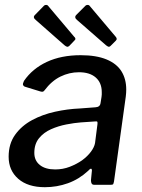

<svg xmlns="http://www.w3.org/2000/svg" viewBox="-20 -770 592 800"><path d="M347 -58Q309 -23 263 -6.5Q217 10 167 10Q96 10 56 -25Q16 -60 16 -117Q16 -171 43 -208.5Q70 -246 113.5 -269.5Q157 -293 209.5 -304.5Q262 -316 312 -318L378 -323Q397 -324 399 -341L403 -366Q404 -371 404 -376Q404 -381 404 -386Q404 -425 379 -447Q354 -469 309 -469Q269 -469 232 -451Q195 -433 165 -393Q162 -389 158.5 -388Q155 -387 148 -389L83 -409Q78 -411 76 -416Q74 -421 80 -433Q115 -484 175 -512Q235 -540 316 -540Q381 -540 423.5 -522.5Q466 -505 486 -473Q506 -441 506 -397Q506 -390 505.5 -382.5Q505 -375 504 -367L455 -14Q453 -4 451 -2Q449 0 440 0H373Q365 0 362 -5Q359 -10 359 -19L363 -60Q362 -75 347 -58ZM386 -252Q387 -260 385.5 -262.5Q384 -265 376 -264L317 -260Q290 -258 256.5 -251.5Q223 -245 192.5 -231.5Q162 -218 142.5 -194Q123 -170 123 -133Q123 -101 146 -82.5Q169 -64 210 -64Q242 -64 270.5 -75Q299 -86 322 -102Q345 -119 359 -138Q373 -157 376 -174ZM164 -747Q168 -750 173.5 -749.5Q179 -749 181 -745L289 -617Q293 -614 294 -609.5Q295 -605 290 -601L268 -578Q263 -574 258.5 -575.5Q254 -577 248 -582L131 -685Q115 -697 125 -707ZM337 -747Q341 -750 346.5 -749.5Q352 -749 354 -745L462 -617Q465 -614 466 -609.5Q467 -605 463 -601L440 -578Q436 -574 431.5 -575.5Q427 -577 421 -582L303 -685Q287 -697 298 -708Z"/></svg>

Font: Libre Franklin Thin Medium
Style: Italic
Weight: 500
Italic angle: -8°
Version: Version 3.000